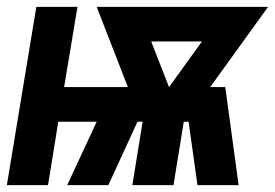

<svg xmlns="http://www.w3.org/2000/svg" viewBox="-33 -540 803 560"><path d="M-13 0 73 -520H193L154 -286H340L249 -520H749L580 -286H624L663 0H543L517 -185H503L473 0H353L383 -185H368L283 0H163L249 -185H137L107 0ZM460 -286 556 -419H408Z"/></svg>

Font: Iosevka Aile
Style: Bold Italic
Weight: 700
Italic angle: -9°
Designer: Belleve Invis
Foundry: Belleve Invis
Version: Version 28.0.1; ttfautohint (v1.8.4)